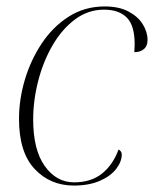

<svg xmlns="http://www.w3.org/2000/svg" viewBox="-20 -566 478 596"><path d="M209 10Q136 10 87.5 -41.5Q39 -93 39 -197Q39 -257 57 -318Q75 -379 109.5 -431Q144 -483 193.5 -514.5Q243 -546 305 -546Q349 -546 378.5 -530.5Q408 -515 423 -491Q438 -467 438 -442Q438 -423 426.5 -413.5Q415 -404 397 -404Q397 -409 397.5 -415.5Q398 -422 398 -429Q398 -487 373.5 -511.5Q349 -536 303 -536Q253 -536 212.5 -505.5Q172 -475 143 -425Q114 -375 98.5 -314.5Q83 -254 83 -195Q83 -101 119 -50.5Q155 0 210 0Q263 0 297 -27.5Q331 -55 348 -102Q352 -100 355 -96Q358 -92 358 -87Q358 -64 340.5 -41.5Q323 -19 289.5 -4.5Q256 10 209 10Z"/></svg>

Font: Noto Serif Display ExtraLight
Style: Italic
Weight: 200
Italic angle: -12°
Designer: Monotype Design Team
Foundry: Monotype Imaging Inc.
Version: Version 2.009